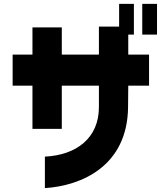

<svg xmlns="http://www.w3.org/2000/svg" viewBox="-20 -880 832 988"><path d="M712 -702H788V-860H712ZM45 -439H147V-217H298V-439H489V-329C489 -169 373 -82 211 -74V88C399 76 636 -25 639 -329L640 -439H747V-599H640V-702H669V-860H593V-743H489V-599H298V-739H147V-599H45Z"/></svg>

Font: コーポレート・ロゴ ver3 Bold
Style: Regular
Weight: 700
Designer: [KANA_main] LOGOTYPE.JP [Source Han Sans] Ryoko NISHIZUKA 西塚涼子 (kana, bopomofo & ideographs); Paul D. Hunt (Latin, Greek
Version: Version 12.001;FEAKit 1.0